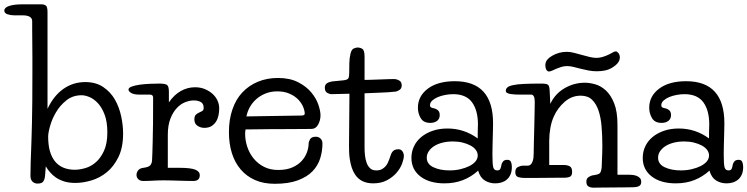

<svg xmlns="http://www.w3.org/2000/svg" viewBox="-84 -838 3461 889"><path d="M136 -334Q164 -394 209 -426Q254 -458 311 -458Q360 -458 394 -435Q428 -412 448 -377Q468 -342 477 -300Q486 -258 486 -220Q486 -155 464.5 -111Q443 -67 410.5 -40.5Q378 -14 339 -2.5Q300 9 265 9Q235 9 213 2Q191 -5 175 -16Q159 -27 147.5 -40.5Q136 -54 128 -68Q126 -44 125 -28.5Q124 -13 120 -4Q116 5 109 8.5Q102 12 90 12Q76 12 66.5 3Q57 -6 57 -24Q57 -57 58 -84Q59 -111 60 -138.5Q61 -166 62 -197.5Q63 -229 64 -270.5Q65 -312 65.5 -367.5Q66 -423 66 -498Q66 -535 66 -572Q66 -609 65.5 -642Q65 -675 65 -700.5Q65 -726 65 -740Q65 -767 20 -767H-18Q-35 -767 -49.5 -772Q-64 -777 -64 -789Q-64 -803 -41.5 -810.5Q-19 -818 20 -818H110Q119 -818 127.5 -813Q136 -808 136 -782ZM139 -205Q139 -130 170.5 -91Q202 -52 263 -52Q284 -52 310.5 -59.5Q337 -67 359.5 -86.5Q382 -106 397.5 -139.5Q413 -173 413 -225Q413 -274 400.5 -307Q388 -340 369.5 -360Q351 -380 330.5 -388.5Q310 -397 294 -397Q253 -397 223.5 -373.5Q194 -350 175.5 -318.5Q157 -287 148 -255Q139 -223 139 -205Z M931 -336Q931 -319 927.5 -303Q924 -287 916 -274.5Q908 -262 895 -254Q882 -246 862 -246Q845 -246 830.5 -255.5Q816 -265 816 -285Q816 -300 822.5 -306.5Q829 -313 837.5 -316.5Q846 -320 852.5 -324Q859 -328 859 -339Q859 -358 846 -365.5Q833 -373 813 -373Q795 -373 774 -365Q753 -357 735 -338Q717 -319 705 -288.5Q693 -258 693 -213V-61H747Q799 -61 820 -52.5Q841 -44 841 -27Q841 0 811 0Q796 0 778 -0.5Q760 -1 741.5 -1.5Q723 -2 705 -2.5Q687 -3 673 -3Q658 -3 647 -2.5Q636 -2 625.5 -1.5Q615 -1 604.5 -0.5Q594 0 580 0Q564 0 556 -8.5Q548 -17 548 -28Q548 -39 555.5 -49Q563 -59 580 -61Q604 -64 611.5 -72.5Q619 -81 620 -95Q621 -108 621.5 -128.5Q622 -149 623 -182.5Q624 -216 624.5 -265Q625 -314 625 -386Q625 -400 610 -400H561Q536 -400 523.5 -407.5Q511 -415 511 -423Q511 -432 526.5 -437.5Q542 -443 564 -446Q586 -449 611 -450Q636 -451 654 -451Q680 -451 689 -445Q698 -439 698 -413V-364Q722 -399 753 -416.5Q784 -434 819 -434Q844 -434 864.5 -425.5Q885 -417 900 -403.5Q915 -390 923 -372.5Q931 -355 931 -336Z M1310 -303Q1327 -303 1327 -311Q1327 -326 1319 -344.5Q1311 -363 1295.5 -378.5Q1280 -394 1256 -404.5Q1232 -415 1200 -415Q1169 -415 1144 -404.5Q1119 -394 1101 -377.5Q1083 -361 1072 -340.5Q1061 -320 1057 -299ZM1053 -239Q1052 -234 1051.5 -228.5Q1051 -223 1051 -218Q1051 -188 1061 -158Q1071 -128 1090.5 -104Q1110 -80 1138.5 -65.5Q1167 -51 1204 -51Q1243 -51 1270 -63Q1297 -75 1313.5 -93.5Q1330 -112 1337.5 -133.5Q1345 -155 1345 -173Q1345 -181 1351.5 -193Q1358 -205 1379 -205Q1391 -205 1400 -196.5Q1409 -188 1409 -173Q1409 -138 1398.5 -104.5Q1388 -71 1363 -45Q1338 -19 1295 -3Q1252 13 1188 13Q1136 13 1096.5 -4.5Q1057 -22 1030 -54Q1003 -86 989.5 -129.5Q976 -173 976 -226Q976 -284 992 -331Q1008 -378 1038 -410Q1068 -442 1110 -459.5Q1152 -477 1203 -477Q1258 -477 1296 -457.5Q1334 -438 1357 -410.5Q1380 -383 1390 -353.5Q1400 -324 1400 -304Q1400 -281 1389 -261Q1378 -241 1358 -241Q1327 -241 1284.5 -240.5Q1242 -240 1194 -240Q1184 -240 1165 -240Q1146 -240 1125 -239.5Q1104 -239 1084.5 -239Q1065 -239 1053 -239Z M1534 -404Q1515 -404 1491 -403Q1467 -402 1449 -402Q1443 -402 1431.5 -408Q1420 -414 1420 -432Q1420 -446 1430 -452.5Q1440 -459 1454 -461L1505 -466Q1525 -468 1529 -475.5Q1533 -483 1533 -500Q1533 -521 1533.5 -545.5Q1534 -570 1539 -590Q1544 -610 1555 -614Q1566 -618 1571 -618Q1584 -618 1594 -611.5Q1604 -605 1604 -575V-468Q1611 -468 1631 -468.5Q1651 -469 1673.5 -470Q1696 -471 1715 -471.5Q1734 -472 1740 -472Q1752 -472 1764 -465.5Q1776 -459 1776 -443Q1776 -429 1767 -422.5Q1758 -416 1749 -414Q1713 -410 1675.5 -409Q1638 -408 1604 -406V-152Q1604 -136 1606 -118Q1608 -100 1613.5 -84.5Q1619 -69 1629.5 -59Q1640 -49 1658 -49Q1674 -49 1684 -54.5Q1694 -60 1701 -68Q1708 -76 1712 -85Q1716 -94 1719 -102Q1722 -110 1724.5 -118Q1727 -126 1731 -132.5Q1735 -139 1742 -143Q1749 -147 1761 -147Q1769 -147 1774 -143Q1779 -139 1781.5 -134Q1784 -129 1785 -124Q1786 -119 1786 -117Q1786 -103 1778 -81Q1770 -59 1752.5 -38.5Q1735 -18 1708 -3.5Q1681 11 1644 11Q1587 11 1560 -30Q1550 -45 1544.5 -62.5Q1539 -80 1536 -98.5Q1533 -117 1532.5 -134Q1532 -151 1532 -165Z M2128 -224Q2128 -235 2128.5 -245.5Q2129 -256 2129 -261Q2129 -327 2101.5 -364.5Q2074 -402 2014 -402Q1997 -402 1978 -398.5Q1959 -395 1943.5 -388.5Q1928 -382 1917.5 -372.5Q1907 -363 1907 -351Q1907 -343 1912 -340.5Q1917 -338 1927 -336Q1934 -335 1943 -328Q1952 -321 1952 -305Q1952 -288 1940 -278.5Q1928 -269 1908 -269Q1877 -269 1864 -291Q1851 -313 1851 -339Q1851 -393 1897 -427.5Q1943 -462 2022 -462Q2199 -462 2199 -267Q2199 -256 2198.5 -238Q2198 -220 2197.5 -199.5Q2197 -179 2196.5 -158.5Q2196 -138 2196 -123Q2196 -77 2200 -63Q2204 -49 2218 -49Q2229 -49 2232.5 -56Q2236 -63 2238 -76Q2239 -82 2245 -90Q2251 -98 2265 -98Q2278 -98 2282 -88Q2286 -78 2286 -65Q2286 -44 2279.5 -29.5Q2273 -15 2262 -6Q2251 3 2237.5 7Q2224 11 2209 11Q2182 11 2160.5 -2.5Q2139 -16 2130 -48Q2098 -19 2059.5 -4Q2021 11 1974 11Q1904 11 1862.5 -21Q1821 -53 1821 -107Q1821 -136 1833 -161Q1845 -186 1867 -204Q1889 -222 1919.5 -232.5Q1950 -243 1988 -243Q2065 -243 2128 -197ZM1892 -108Q1892 -78 1923 -63.5Q1954 -49 1997 -49Q2024 -49 2047.5 -54.5Q2071 -60 2089 -69Q2107 -78 2117.5 -90.5Q2128 -103 2128 -118Q2128 -132 2119 -144Q2110 -156 2094 -164.5Q2078 -173 2057.5 -178Q2037 -183 2013 -183Q1987 -183 1965 -177.5Q1943 -172 1927 -162Q1911 -152 1901.5 -138Q1892 -124 1892 -108Z M2264 0ZM2444 -552Q2446 -557 2452 -564Q2458 -571 2473 -580Q2504 -598 2541 -598Q2556 -598 2573.5 -593.5Q2591 -589 2609 -584Q2627 -579 2645 -574.5Q2663 -570 2678 -570Q2704 -570 2738 -587Q2752 -595 2757.5 -597.5Q2763 -600 2768 -600Q2773 -600 2779.5 -592Q2786 -584 2786 -572Q2786 -562 2781 -553Q2771 -536 2746 -522Q2721 -508 2679 -508Q2660 -508 2641.5 -511.5Q2623 -515 2605.5 -519.5Q2588 -524 2572 -528Q2556 -532 2542 -532Q2527 -532 2514.5 -528Q2502 -524 2491.5 -519.5Q2481 -515 2472.5 -511Q2464 -507 2458 -507Q2450 -507 2445.5 -515.5Q2441 -524 2441 -535Q2441 -544 2444 -552ZM2775 -29H2829Q2836 -29 2845.5 -28Q2855 -27 2864 -23.5Q2873 -20 2879 -13.5Q2885 -7 2885 4Q2885 19 2874 24Q2863 29 2848 29Q2843 29 2815.5 29.5Q2788 30 2755.5 30Q2723 30 2695.5 30.5Q2668 31 2664 31Q2651 31 2641 25.5Q2631 20 2631 3Q2631 -11 2640.5 -17.5Q2650 -24 2659 -26Q2684 -29 2692 -35Q2700 -41 2702 -65Q2704 -105 2704.5 -133Q2705 -161 2705 -163Q2705 -209 2701.5 -251.5Q2698 -294 2687.5 -325.5Q2677 -357 2657.5 -376Q2638 -395 2605 -395Q2563 -395 2530.5 -366.5Q2498 -338 2481 -300Q2470 -277 2464.5 -246.5Q2459 -216 2459 -186V-74H2526Q2543 -74 2554 -68Q2565 -62 2565 -42Q2565 -25 2555.5 -20Q2546 -15 2526 -15Q2522 -15 2495.5 -15Q2469 -15 2437 -14.5Q2405 -14 2377.5 -14Q2350 -14 2345 -14Q2329 -14 2315.5 -18Q2302 -22 2302 -41Q2302 -59 2314.5 -65Q2327 -71 2339 -71H2359Q2368 -71 2373.5 -76.5Q2379 -82 2382 -90.5Q2385 -99 2386 -108Q2387 -117 2387 -125Q2387 -142 2388 -179.5Q2389 -217 2390 -257Q2391 -297 2391.5 -329Q2392 -361 2392 -367Q2392 -400 2375 -400H2323Q2313 -400 2301.5 -400.5Q2290 -401 2280.5 -402.5Q2271 -404 2264.5 -407.5Q2258 -411 2258 -417Q2258 -427 2265.5 -433.5Q2273 -440 2292 -444Q2311 -448 2342.5 -449.5Q2374 -451 2422 -451Q2448 -451 2454 -445Q2460 -439 2461 -419L2464 -357Q2486 -404 2530 -429.5Q2574 -455 2624 -455Q2646 -455 2672.5 -447.5Q2699 -440 2722 -418.5Q2745 -397 2760 -359Q2775 -321 2775 -260Z M3199 -224Q3199 -235 3199.5 -245.5Q3200 -256 3200 -261Q3200 -327 3172.5 -364.5Q3145 -402 3085 -402Q3068 -402 3049 -398.5Q3030 -395 3014.5 -388.5Q2999 -382 2988.5 -372.5Q2978 -363 2978 -351Q2978 -343 2983 -340.5Q2988 -338 2998 -336Q3005 -335 3014 -328Q3023 -321 3023 -305Q3023 -288 3011 -278.5Q2999 -269 2979 -269Q2948 -269 2935 -291Q2922 -313 2922 -339Q2922 -393 2968 -427.5Q3014 -462 3093 -462Q3270 -462 3270 -267Q3270 -256 3269.5 -238Q3269 -220 3268.5 -199.5Q3268 -179 3267.5 -158.5Q3267 -138 3267 -123Q3267 -77 3271 -63Q3275 -49 3289 -49Q3300 -49 3303.5 -56Q3307 -63 3309 -76Q3310 -82 3316 -90Q3322 -98 3336 -98Q3349 -98 3353 -88Q3357 -78 3357 -65Q3357 -44 3350.5 -29.5Q3344 -15 3333 -6Q3322 3 3308.5 7Q3295 11 3280 11Q3253 11 3231.5 -2.5Q3210 -16 3201 -48Q3169 -19 3130.5 -4Q3092 11 3045 11Q2975 11 2933.5 -21Q2892 -53 2892 -107Q2892 -136 2904 -161Q2916 -186 2938 -204Q2960 -222 2990.5 -232.5Q3021 -243 3059 -243Q3136 -243 3199 -197ZM2963 -108Q2963 -78 2994 -63.5Q3025 -49 3068 -49Q3095 -49 3118.5 -54.5Q3142 -60 3160 -69Q3178 -78 3188.5 -90.5Q3199 -103 3199 -118Q3199 -132 3190 -144Q3181 -156 3165 -164.5Q3149 -173 3128.5 -178Q3108 -183 3084 -183Q3058 -183 3036 -177.5Q3014 -172 2998 -162Q2982 -152 2972.5 -138Q2963 -124 2963 -108Z"/></svg>

Font: Life Savers
Style: Bold
Weight: 700
Designer: Pablo Impallari, Rodrigo Fuenzalida, Brenda Gallo
Foundry: Pablo Impallari, Rodrigo Fuenzalida, Brenda Gallo
Version: Version 3.001; ttfautohint (v0.95) -l 8 -r 50 -G 200 -x 14 -